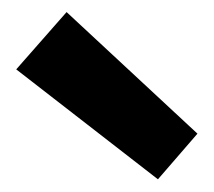

<svg xmlns="http://www.w3.org/2000/svg" viewBox="-20 -812 345 310"><path d="M235 -522.5 298.8 -596.2 87.5 -792.5 6.2 -700Z"/></svg>

Font: Cambay
Style: Bold
Weight: 700
Designer: Pooja Saxena
Foundry: Pooja Saxena
Version: Version 1.096;PS 001.096;hotconv 1.0.70;makeotf.lib2.5.58329